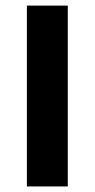

<svg xmlns="http://www.w3.org/2000/svg" viewBox="-20 -672 341 692"><path d="M76.9 0V-651.8H224.3V0Z"/></svg>

Font: Source Sans Variable
Style: Regular
Weight: 200
Designer: Paul D. Hunt
Foundry: Adobe Systems Incorporated
Version: Version 3.006;hotconv 1.0.111;makeotfexe 2.5.65597